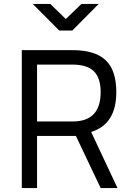

<svg xmlns="http://www.w3.org/2000/svg" viewBox="-20 -949 663 969"><path d="M488 0 363 -263H167V0H90V-696H346Q459 -696 513 -645.5Q567 -595 567 -484Q567 -322 440 -283L573 0ZM488 -484Q488 -556 453.5 -589.5Q419 -623 346 -623H167V-336H347Q488 -336 488 -484ZM478 -929 345 -795H279L145 -929H234L312 -853L391 -929Z"/></svg>

Font: TitilliumText22L Rg
Style: Regular
Weight: 400
Designer: Campivisivi
Foundry: Campivisivi
Version: 1.000